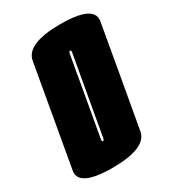

<svg xmlns="http://www.w3.org/2000/svg" viewBox="-202 -775 787 873"><g transform="rotate(-30 191.0 -338.5)"><path d="M131 4Q-9 4 -30 -46Q-36 -59.5 -32.5 -77Q-18.5 -158 13.5 -338Q45 -518 59.5 -599.5Q74 -681 252 -681Q391.5 -681 413 -631Q418.5 -617 415.5 -599.5Q401 -518 369.5 -338Q337.5 -158 323.2 -77Q309 4 131 4ZM153.5 -123Q159.5 -123 161.5 -135Q163.5 -147 197.5 -338Q232 -534 234 -544Q235 -551 232.5 -553Q231 -554 229.5 -554Q223.5 -554 221.8 -544Q220 -534 185.5 -338Q151.5 -147 149.5 -135Q148 -126 151 -123.5Q152 -123 153.5 -123Z"/></g></svg>

Font: Anybody UltraCondensed Black
Style: Italic
Weight: 900
Width: 1
Italic angle: -10°
Designer: Tyler Finck
Foundry: Etcetera Type Company
Version: Version 1.010; ttfautohint (v1.8.3) -l 8 -r 50 -G 200 -x 14 